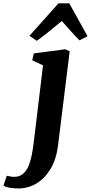

<svg xmlns="http://www.w3.org/2000/svg" viewBox="-140 -856 536 1134"><path d="M203 1.5Q193 83.5 159.2 140.5Q125.5 197.5 76 227.2Q26.5 257 -31.5 257Q-60 257 -84.8 252.5Q-109.5 248 -119.5 239.5L-100 182Q-93 184 -79.5 186.2Q-66 188.5 -56 188.5Q-25 188.5 -4.5 171.2Q16 154 28.5 124Q41 94 48.5 54.8Q56 15.5 61 -29L114 -470L50.5 -500L59.5 -540.5L245 -565L271.5 -553ZM77 -615 34 -644.5 205.5 -836.5H269L377 -642.5L329.5 -617.5Q303.5 -643.5 277.2 -673.2Q251 -703 225 -732Q189 -702 151.8 -671.8Q114.5 -641.5 77 -615Z"/></svg>

Font: Merriweather 24pt ExtraBold
Style: Italic
Weight: 800
Italic angle: -7.8°
Version: Version 2.101